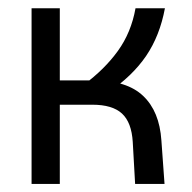

<svg xmlns="http://www.w3.org/2000/svg" viewBox="-20 -458 478 478"><path d="M58.6 -437.5H128.9V-257.8H213.9Q295.9 -257.8 336.4 -219.2Q377 -180.7 381.8 -108.4L389.6 0H316.4L310.5 -104.5Q307.6 -153.3 283.7 -175.3Q259.8 -197.3 210 -197.3H128.9V0H58.6ZM317.4 -437.5H390.6Q377.9 -369.1 343.8 -318.8Q309.6 -268.6 249 -227.5L188.5 -247.1Q240.2 -285.2 273.4 -331.1Q306.6 -377 317.4 -437.5Z"/></svg>

Font: Sudo Var
Style: Regular
Weight: 400
Monospace: yes
Designer: Jens Kutilek
Foundry: Jens Kutilek
Version: Version 0.065;FEAKit 1.0